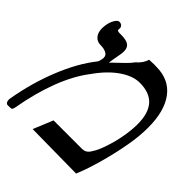

<svg xmlns="http://www.w3.org/2000/svg" viewBox="-204 -864 1010 1010"><g transform="rotate(45 301.5 -359.0)"><path d="M515.5 4 188.5 0 234 -110H444Q462 -110 473.8 -118Q485.5 -126 495 -144Q509 -163 526.2 -214Q543.5 -265 551.5 -312.5Q561 -364.5 561 -408Q561 -490 524.8 -530.5Q488.5 -571 415 -571Q363 -571 306 -531.2Q249 -491.5 198 -418.5Q144.5 -349 105.2 -246.8Q66 -144.5 43.5 -16.5Q41 -3.5 37.5 0.2Q34 4 23.5 4H6.5Q-0.5 4 -5.2 -2.8Q-10 -9.5 -10 -20.5Q-10 -23.5 -9 -30.5Q15 -168.5 64 -289.8Q113 -411 177.5 -492Q181.5 -498 183.5 -504.2Q185.5 -510.5 187.5 -521.5Q188 -524 188 -529.5Q188 -548 171 -556.5Q154 -565 128.5 -565Q102.5 -565 87 -583.5Q71.5 -602 71.5 -633.5Q71.5 -644.5 74 -659.5Q78 -684.5 89.5 -703.2Q101 -722 112 -722Q126 -722 133 -713.5Q140 -705 138 -694.5Q137.5 -693 137.5 -690Q137.5 -684.5 141.8 -682.2Q146 -680 156.5 -680H165.5Q206.5 -680 223 -667.5Q239.5 -655 239.5 -628.5Q239.5 -615.5 236.5 -600.5L229 -558.5Q228 -554 227 -545Q226 -536.5 224.5 -530.5Q269 -572.5 289.8 -593Q310.5 -613.5 322.5 -630.5Q338 -643.5 349 -659.5Q360 -675.5 363.5 -691Q386 -692.5 399 -692.5L416 -692Q511.5 -692 562.2 -625Q613 -558 613 -434.5Q613 -370 600 -298.5Q586 -219.5 563.5 -138.2Q541 -57 515.5 4Z"/></g></svg>

Font: JuliaMono BoldItalic
Style: Regular
Weight: 700
Italic angle: -9°
Monospace: yes
Designer: cormullion
Foundry: corm
Version: Version 0.049; ttfautohint (v1.8.4)